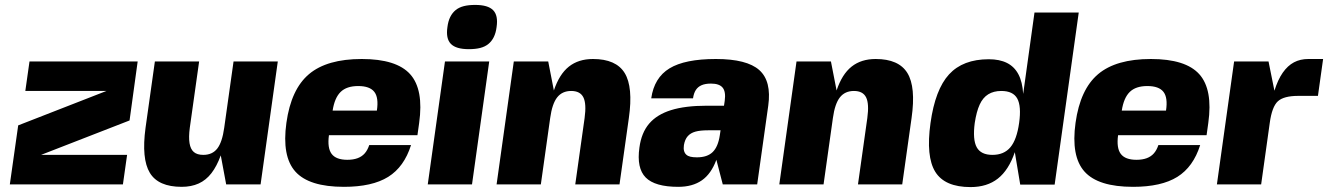

<svg xmlns="http://www.w3.org/2000/svg" viewBox="-20 -750 5402 781"><path d="M147 -120H497L480 0H20L54 -240L413 -380H83L100 -500H540L507 -260Z M900 0 878 -118Q862 -74 840 -45.5Q818 -17 788 -3.5Q758 10 719 10Q624 10 589.5 -47Q555 -104 572 -230L610 -500H790L752 -230Q747 -192 751 -167.5Q755 -143 768.5 -131.5Q782 -120 807 -120Q844 -120 864 -146Q884 -172 892 -230L930 -500H1110L1040 0Z M1318 -200Q1311 -148 1329 -124Q1347 -100 1393 -100Q1417 -100 1434.5 -106.5Q1452 -113 1463.5 -126Q1475 -139 1482 -160H1652Q1624 -71 1559 -30.5Q1494 10 1379 10Q1237 10 1181.5 -52Q1126 -114 1145 -250.5Q1164 -387 1237 -448.5Q1310 -510 1451.5 -510Q1593 -510 1648.5 -448Q1704 -386 1685 -250L1678 -200ZM1333 -300H1513Q1521 -353 1502.5 -376.5Q1484 -400 1437 -400Q1390 -400 1365.5 -376Q1341 -352 1333 -300Z M1900 0H1720L1790 -500H1970ZM1913 -730Q1965 -730 1986 -708.5Q2007 -687 2000 -640Q1997 -616 1988.5 -599Q1980 -582 1966.5 -571Q1953 -560 1933.5 -555Q1914 -550 1887 -550Q1835 -550 1814 -571.5Q1793 -593 1800 -640Q1803 -664 1811.5 -681Q1820 -698 1833.5 -709Q1847 -720 1866.5 -725Q1886 -730 1913 -730Z M2210 -500 2233 -382Q2255 -448 2294 -479Q2333 -510 2392 -510Q2486 -510 2521 -453Q2556 -396 2538 -270L2500 0H2320L2358 -270Q2366 -328 2353 -354Q2340 -380 2303.5 -380Q2267 -380 2246.5 -354Q2226 -328 2218 -270L2180 0H2000L2070 -500Z M2581 -150Q2589 -210 2620.5 -247Q2652 -284 2709.5 -302Q2767 -320 2855 -320H2925L2928 -340Q2933 -377 2919.5 -393.5Q2906 -410 2872 -410Q2849 -410 2834 -403.5Q2819 -397 2810.5 -384Q2802 -371 2799 -350H2629Q2641 -434 2703.5 -472Q2766 -510 2892 -510Q3018 -510 3068.5 -465Q3119 -420 3105 -320L3060 0H2920L2894 -100Q2873 -43 2835 -16.5Q2797 10 2739 10Q2644 10 2606.5 -28Q2569 -66 2581 -150ZM2861 -220Q2828 -220 2808.5 -214.5Q2789 -209 2777.5 -196Q2766 -183 2762 -160Q2760 -146 2762.5 -136.5Q2765 -127 2771.5 -121Q2778 -115 2788.5 -112.5Q2799 -110 2815 -110Q2857 -110 2879 -131.5Q2901 -153 2908 -200L2911 -220Z M3360 -500 3383 -382Q3405 -448 3444 -479Q3483 -510 3542 -510Q3636 -510 3671 -453Q3706 -396 3688 -270L3650 0H3470L3508 -270Q3516 -328 3503 -354Q3490 -380 3453.5 -380Q3417 -380 3396.5 -354Q3376 -328 3368 -270L3330 0H3150L3220 -500Z M4108 -131Q4083 -58 4039 -23.5Q3995 11 3928 11Q3823 11 3784.5 -51Q3746 -113 3765 -249.5Q3784 -386 3840.5 -447.5Q3897 -509 4002 -509Q4046 -509 4076 -494Q4106 -479 4122.5 -448Q4139 -417 4142 -368L4188 -699H4368L4270 1H4130ZM4053 -380Q4022 -380 4000 -366.5Q3978 -353 3965 -324.5Q3952 -296 3945 -250Q3936 -182 3953 -151Q3970 -120 4017 -120Q4064 -120 4090 -151Q4116 -182 4125.5 -250Q4135 -318 4118 -349Q4101 -380 4053 -380Z M4528 -200Q4521 -148 4539 -124Q4557 -100 4603 -100Q4627 -100 4644.5 -106.5Q4662 -113 4673.5 -126Q4685 -139 4692 -160H4862Q4834 -71 4769 -30.5Q4704 10 4589 10Q4447 10 4391.5 -52Q4336 -114 4355 -250.5Q4374 -387 4447 -448.5Q4520 -510 4661.5 -510Q4803 -510 4858.5 -448Q4914 -386 4895 -250L4888 -200ZM4543 -300H4723Q4731 -353 4712.5 -376.5Q4694 -400 4647 -400Q4600 -400 4575.5 -376Q4551 -352 4543 -300Z M5145 -250 5110 0H4930L5000 -500H5140L5164 -381Q5178 -426 5198 -454.5Q5218 -483 5243.5 -496.5Q5269 -510 5302 -510H5362L5341 -360H5261Q5202 -360 5178 -338Q5154 -316 5145 -250Z"/></svg>

Font: Fivo Sans Modern Heavy
Style: Regular
Weight: 900
Designer: Alexander Slobzheninov
Foundry: Alexander Slobzheninov
Version: 1.0